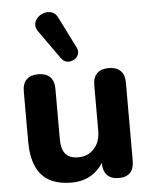

<svg xmlns="http://www.w3.org/2000/svg" viewBox="-55 -825 698 882"><g transform="rotate(-5 294.0 -384.0)"><path d="M239.5 10.5Q177.5 10.5 137 -12.4Q96.5 -35.2 76.8 -81.1Q57 -127 57 -195.8V-425.2Q57 -462 75.8 -480.4Q94.5 -498.8 129.5 -498.8Q164.5 -498.8 183.6 -480.4Q202.8 -462 202.8 -425.2V-192.8Q202.8 -147 221.4 -124.8Q240 -102.5 280.5 -102.5Q325 -102.5 353.5 -133.8Q382 -165 382 -216.2V-425.2Q382 -462 400.8 -480.4Q419.5 -498.8 454.5 -498.8Q489.5 -498.8 508.6 -480.4Q527.8 -462 527.8 -425.2V-65.8Q527.8 8.5 456.8 8.5Q422.8 8.5 404.1 -10.6Q385.5 -29.8 385.5 -65.8V-134.8L400.2 -97.2Q378.8 -45.2 337.5 -17.4Q296.2 10.5 239.5 10.5ZM240.5 -562.5 146.5 -694.8Q133.5 -713.5 136.4 -730.5Q139.2 -747.5 152.2 -760Q165.2 -772.5 182.8 -777.2Q200.2 -782 217.6 -775.9Q235 -769.8 245 -748.8L316.2 -606.2Q325.2 -588 319.4 -573.2Q313.5 -558.5 298.9 -550.5Q284.2 -542.5 268.1 -544.6Q252 -546.8 240.5 -562.5Z"/></g></svg>

Font: Nunito ExtraLight
Style: Regular
Weight: 200
Designer: Vernon Adams
Foundry: Vernon Adams
Version: Version 3.602;April 4, 2023;FontCreator 14.0.0.2856 64-bit